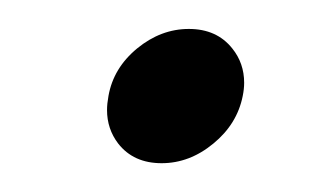

<svg xmlns="http://www.w3.org/2000/svg" viewBox="-20 -110 228 134"><path d="M92.8 3.9Q73.2 3.9 62.5 -9.8Q54.7 -20 54.7 -33.2Q54.7 -37.6 55.7 -43Q59.1 -62.5 75.7 -76.2Q92.3 -89.8 111.8 -89.8Q131.3 -89.8 142.1 -76.2Q150.4 -65.9 150.4 -52.2Q150.4 -47.9 149.4 -43Q145.5 -23.4 128.9 -9.8Q112.3 3.9 92.8 3.9Z"/></svg>

Font: Juliett
Style: Italic
Weight: 400
Italic angle: -11.25°
Designer: GGBotNet
Foundry: GGBotNet
Version: 0.60